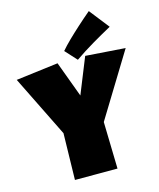

<svg xmlns="http://www.w3.org/2000/svg" viewBox="-151 -1012 908 1094"><g transform="rotate(-15 303.0 -464.5)"><path d="M627 -661.1 397.5 -286.1 404.3 -9.8H153.3L159.2 -284.2L-19.5 -646.5L229.5 -677.7L307.6 -466.8L392.6 -677.7ZM570.3 -801.8Q512.2 -770 457 -737.5Q401.9 -705.1 346.7 -667L284.2 -735.4Q293.9 -747.1 307.6 -761.5Q321.3 -775.9 336.7 -791Q352.1 -806.2 368.7 -821.5Q385.3 -836.9 400.9 -851.1Q438 -884.8 478.5 -918.9Z"/></g></svg>

Font: Luckiest Guy RUS-BEL-UKR
Style: Regular
Weight: 400
Designer: Astigmatic (AOETI)
Foundry: Astigmatic (AOETI)
Version: Version 1.00 March 11, 2019, initial release